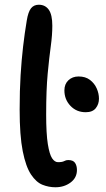

<svg xmlns="http://www.w3.org/2000/svg" viewBox="-20 -780 449 811"><path d="M214 11Q186 11 159.5 0.5Q133 -10 111 -43Q89 -76 76 -141.5Q63 -207 63 -317Q63 -398 67 -462.5Q71 -527 77.5 -583Q84 -639 93 -693Q99 -730 111 -745Q123 -760 144 -760Q171 -760 186 -739Q201 -718 201 -671Q201 -632 194.5 -585Q188 -538 181.5 -469.5Q175 -401 175 -297Q175 -215 182 -171.5Q189 -128 200 -111.5Q211 -95 225 -95Q243 -95 251 -99.5Q259 -104 268 -104Q289 -104 297 -92Q305 -80 305 -62Q305 -29 278 -9Q251 11 214 11ZM342 -306Q303 -306 277.5 -333Q252 -360 252 -398Q252 -425 269 -441Q286 -457 312 -457Q341 -457 360 -442.5Q379 -428 388.5 -406.5Q398 -385 398 -363Q398 -340 384.5 -323Q371 -306 342 -306Z"/></svg>

Font: Shantell Sans Normal
Style: Regular
Weight: 500
Designer: Stephen Nixon, Anya Danilova, Shantell Martin
Foundry: Arrow Type
Version: Version 1.009;[a7da0bfa3]